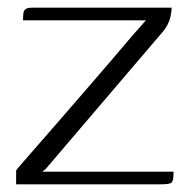

<svg xmlns="http://www.w3.org/2000/svg" viewBox="-20 -480 495 500"><path d="M90 -33H432Q432 -22 431 -15Q430 -8 427 -5Q424 -2 417 -1Q410 0 397 0H22V-36Q22 -37 38.5 -56Q55 -75 82.5 -106.5Q110 -138 143.5 -176.5Q177 -215 211.5 -255Q246 -295 276.5 -330.5Q307 -366 328 -391Q340 -404 348.5 -414Q357 -424 360 -427H40Q40 -439 41 -446Q42 -453 47 -456.5Q52 -460 64 -460H427Q427 -459 426.5 -452.5Q426 -446 424 -436.5Q422 -427 416.5 -416Q411 -405 402 -395L99 -40Z"/></svg>

Font: Genos Thin Light
Style: Regular
Weight: 300
Version: Version 1.010